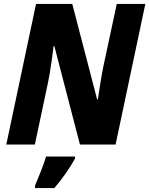

<svg xmlns="http://www.w3.org/2000/svg" viewBox="-20 -734 758 975"><path d="M12 0H157L223 -311C235 -366 248 -464 252 -500H256L386 0H567L718 -714H573L506 -402C496 -355 484 -277 477 -230H473L347 -714H163ZM158 208V221H256C295 176 335 119 361 71V61H214C201 105 175 168 158 208Z"/></svg>

Font: Noto Sans SemiCondensed ExtraBold
Style: Italic
Weight: 800
Width: 4
Italic angle: -12°
Designer: Monotype Design Team
Foundry: Monotype Imaging Inc.
Version: Version 2.013